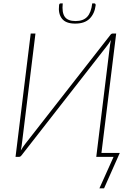

<svg xmlns="http://www.w3.org/2000/svg" viewBox="-20 -894 755 1094"><path d="M608.5 -694.5Q614 -703 623 -703H642L558 -22.5H662.5L573 179H546.5L627 0H528.5L604 -614.5Q606.5 -639.5 612 -666Q605 -654.5 599 -645.5Q593 -636.5 586 -628L102 -8Q99 -4 95.2 -2Q91.5 0 85.5 0H68.5L155 -703H182L106.5 -88.5Q105 -75.5 103.2 -62.8Q101.5 -50 98.5 -36.5Q105.5 -48 111.5 -57.2Q117.5 -66.5 124.5 -75ZM410.5 -774Q454 -774 476.8 -798.2Q499.5 -822.5 505.5 -874.5H518Q521 -874.5 523.2 -871.8Q525.5 -869 525 -863.5Q519 -816 490.8 -787.8Q462.5 -759.5 408.5 -759.5Q355 -759.5 333 -787.8Q311 -816 316.5 -863.5Q317.5 -874.5 325 -874.5H337.5Q332 -822.5 349.2 -798.2Q366.5 -774 410.5 -774Z"/></svg>

Font: Lato Thin
Style: Italic
Weight: 200
Italic angle: -7°
Designer: Lukasz Dziedzic
Foundry: tyPoland Lukasz Dziedzic
Version: Version 2.007; 2014-02-27